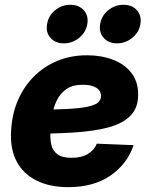

<svg xmlns="http://www.w3.org/2000/svg" viewBox="-20 -770 623 802"><path d="M265.6 11.7Q188 11.7 132.1 -16.1Q76.2 -43.9 48.3 -98.1Q20.5 -152.3 26.9 -231Q31.2 -297.4 55.9 -353.5Q80.6 -409.7 122.6 -451.4Q164.6 -493.2 220.7 -516.1Q276.9 -539.1 343.8 -539.1Q403.3 -539.1 451.9 -520.5Q500.5 -502 528.8 -465.6Q557.1 -429.2 557.1 -375Q557.1 -319.3 524.7 -286.4Q492.2 -253.4 430.9 -237.3Q369.6 -221.2 282 -216.1Q194.3 -210.9 83.5 -210.9L100.1 -311.5Q195.3 -311.5 254.6 -314.5Q314 -317.4 345.9 -324.2Q377.9 -331.1 389.9 -342.3Q401.9 -353.5 401.9 -369.1Q401.9 -391.1 382.1 -403.6Q362.3 -416 326.2 -416Q283.2 -416 257.1 -397.7Q231 -379.4 217 -350.1Q203.1 -320.8 197.8 -287.8Q192.4 -254.9 190.9 -226.1Q188.5 -192.4 194.1 -166.5Q199.7 -140.6 219.7 -125.7Q239.7 -110.8 279.3 -110.8Q320.3 -110.8 347.2 -127Q374 -143.1 384.3 -169.9L538.1 -163.6Q511.2 -84.5 441.2 -36.4Q371.1 11.7 265.6 11.7ZM468.8 -588.9Q433.1 -588.9 412.8 -612.1Q392.6 -635.3 398.4 -669.4Q403.8 -704.1 431.9 -727.1Q460 -750 495.6 -750Q531.7 -750 552 -727.1Q572.3 -704.1 566.4 -669.4Q561 -635.3 532.7 -612.1Q504.4 -588.9 468.8 -588.9ZM246.6 -588.9Q210.9 -588.9 190.7 -612.1Q170.4 -635.3 176.8 -669.4Q182.1 -704.1 210 -727.1Q237.8 -750 273.4 -750Q309.6 -750 330.1 -727.1Q350.6 -704.1 344.7 -669.4Q338.9 -635.3 310.8 -612.1Q282.7 -588.9 246.6 -588.9Z"/></svg>

Font: Inter 24pt ExtraBold
Style: Italic
Weight: 800
Italic angle: -9.3988°
Designer: Rasmus Andersson
Foundry: rsms
Version: Version 4.001;git-66647c0bb